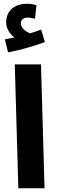

<svg xmlns="http://www.w3.org/2000/svg" viewBox="-20 -1006 311 1026"><path d="M23 -726C90 -739 169 -762 220 -781L200 -848C182 -841 162 -834 141 -828C118 -836 91 -857 91 -883C91 -899 107 -912 125 -912C141 -912 154 -909 167 -906L175 -978C160 -983 142 -986 122 -986C68 -986 13 -957 13 -886C13 -853 33 -824 57 -806C44 -803 28 -800 6 -796ZM78 0H218L199 -662H59Z"/></svg>

Font: Noto Sans Arabic UI
Style: Bold
Weight: 700
Designer: Monotype Design Team, Nadine Chahine and Nizar Qandah
Foundry: Monotype Imaging Inc.
Version: Version 2.010